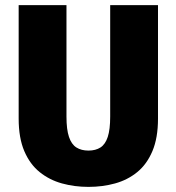

<svg xmlns="http://www.w3.org/2000/svg" viewBox="-20 -720 690 751"><path d="M326 11Q271.5 11 222.5 -2.5Q173.5 -16 135.2 -46.8Q97 -77.5 75 -129Q53 -180.5 53 -256V-700H240V-264Q240 -213.5 249.8 -184.5Q259.5 -155.5 278.8 -143.2Q298 -131 326 -131Q354 -131 373 -143.2Q392 -155.5 401.5 -184.5Q411 -213.5 411 -264V-700H598V-256Q598 -180.5 576.2 -129Q554.5 -77.5 516.8 -46.8Q479 -16 430 -2.5Q381 11 326 11Z"/></svg>

Font: Trispace Thin ExtraBold
Style: Regular
Weight: 800
Version: Version 1.210